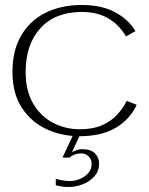

<svg xmlns="http://www.w3.org/2000/svg" viewBox="-20 -533 599 771"><path d="M300 14Q228 14 166.5 -14.5Q105 -43 67.5 -100.5Q30 -158 30 -244Q30 -332 66 -392Q102 -452 164.5 -482.5Q227 -513 308 -513Q388 -513 442 -484Q496 -455 524 -408L486 -387Q458 -434 414.5 -459.5Q371 -485 308 -485Q202 -485 142.5 -420Q83 -355 83 -244Q83 -168 113.5 -116.5Q144 -65 193.5 -39.5Q243 -14 300 -14Q353 -14 389.5 -30Q426 -46 450 -72Q474 -98 489 -128L529 -112Q500 -51 442.5 -18.5Q385 14 300 14ZM255 218Q242 218 228.5 216Q215 214 204 211V185Q217 189 233 191.5Q249 194 261 194Q280 194 300 186Q320 178 334 162.5Q348 147 348 125Q348 107 336 95Q324 83 306 83Q292 83 280 87.5Q268 92 259 100H231L281 -7H309L269 78Q279 73 289 69.5Q299 66 309 66Q345 66 361.5 83Q378 100 378 123Q378 153 360 174Q342 195 313.5 206.5Q285 218 255 218Z"/></svg>

Font: Panamera Light
Style: Regular
Weight: 300
Designer: Bastien Sozeau
Foundry: NBR — Bastien Sozeau
Version: Version 3.002; ttfautohint (v1.8.4.7-5d5b);gftools[0.9.33]